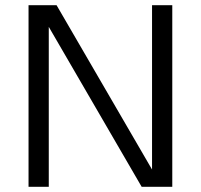

<svg xmlns="http://www.w3.org/2000/svg" viewBox="-20 -720 774 740"><path d="M90 -700H198L589 -27L566 -21V-700H644V0H526L145 -656L168 -662V0H90Z"/></svg>

Font: Uncut Sans VF
Style: Regular
Weight: 400
Designer: Kasper Nordkvist
Foundry: Uncut Type
Version: Version 1.100;FEAKit 1.0